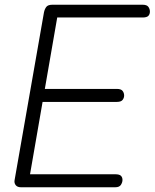

<svg xmlns="http://www.w3.org/2000/svg" viewBox="-20 -792 654 812"><path d="M69 0Q53 0 46 -9.5Q39 -19 42 -32L166 -740Q169 -754 176 -763Q183 -772 202 -772H583Q601 -772 607.5 -763Q614 -754 614 -743Q614 -732 607.5 -725Q601 -718 583 -718H222L107 -55H467Q485 -55 491.5 -48.5Q498 -42 498 -31Q498 -21 491.5 -10.5Q485 0 467 0ZM131 -361 140 -416H474Q492 -416 498.5 -407.5Q505 -399 505 -388Q505 -378 498.5 -369.5Q492 -361 474 -361Z"/></svg>

Font: Edu VIC WA NT Beginner
Style: Regular
Weight: 400
Designer: Tina and Corey Anderson
Foundry: Google for Education
Version: Version 1.003